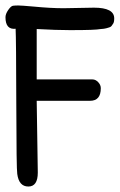

<svg xmlns="http://www.w3.org/2000/svg" viewBox="-22 -678 437 701"><path d="M210 -648 321 -650Q395 -650 395 -611Q395 -597 391 -591.5Q387 -586 385 -583Q383 -580 377 -578Q365 -574 357 -573Q349 -572 346 -572Q335 -570 309 -569Q283 -568 233.5 -568Q184 -568 112 -572V-388H316Q327 -388 336.5 -378Q346 -368 346 -356Q346 -310 307 -310H112L116 -48Q116 3 81.5 3Q47 3 41 -43Q38 -58 37.5 -297.5Q37 -537 35 -573Q-2 -569 -2 -615Q-2 -627 8 -641.5Q18 -656 25.5 -657Q33 -658 44.5 -658Q56 -658 101 -654Q163 -648 210 -648Z"/></svg>

Font: Patrick Hand
Style: Regular
Weight: 400
Designer: Patrick Wagesreiter
Foundry: Patrick Wagesreiter
Version: Version 1.003;PS 001.003;hotconv 1.0.70;makeotf.lib2.5.58329